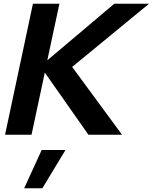

<svg xmlns="http://www.w3.org/2000/svg" viewBox="-20 -720 816 1026"><path d="M7 0 156 -700H297.5L232.8 -397.7L590.8 -700H776.4L365.6 -362.3L632.1 0H452.6L219.4 -332.1L148.5 0ZM109.1 286.2 202.8 81.4H330.1L206.3 286.2Z"/></svg>

Font: Red Hat Display VF
Style: Italic
Weight: 300
Italic angle: -12°
Designer: Pentagram, MCKL
Foundry: Pentagram, MCKL
Version: Version 1.023